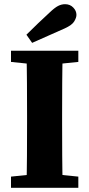

<svg xmlns="http://www.w3.org/2000/svg" viewBox="-20 -900 428 920"><path d="M106.6 -733.7Q134.1 -761.1 162.2 -788Q190.3 -814.8 217.1 -839.4Q241.6 -862.9 258.1 -871.4Q274.6 -879.9 291.9 -879.9Q315.6 -879.9 330.9 -864Q346.3 -848.2 346.3 -828.8Q346.3 -815.1 335.6 -797.4Q325 -779.7 289.8 -763.7Q250.1 -746 211.5 -729Q172.9 -712 134 -694.6ZM177.9 -68.7H207.3L355.3 -53.7V0H32.7V-53.7ZM177.9 -588.3 32.7 -603.3V-657H355.3V-603.3L207.3 -588.3ZM109.7 -310V-347Q109.7 -424 109.2 -502Q108.7 -580 106.7 -657H280.6Q278.6 -581 278.1 -503.5Q277.6 -426 277.6 -347V-310.7Q277.6 -233 278.1 -155Q278.6 -77 280.6 0H106.7Q108.7 -76 109.2 -153.5Q109.7 -231 109.7 -310Z"/></svg>

Font: Adobe Variable Font Prototype
Style: Regular
Weight: 389
Designer: Frank Grießhammer
Foundry: Adobe
Version: Version 1.004;hotconv 1.0.113;makeotfexe 2.5.65598